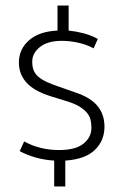

<svg xmlns="http://www.w3.org/2000/svg" viewBox="-20 -596 446 691"><path d="M227 -576V-486Q255 -483 281.5 -476Q308 -469 332 -456L317 -422Q291 -436 261 -442.5Q231 -449 202 -449Q152 -449 124 -427Q96 -405 96 -374Q96 -355 101.5 -342Q107 -329 119 -319Q131 -309 149.5 -300.5Q168 -292 195 -283L252 -263Q306 -245 331 -214.5Q356 -184 356 -140Q356 -90 321.5 -56.5Q287 -23 215 -18V75H175V-18Q141 -20 109 -29Q77 -38 51 -52L67 -87Q123 -56 193 -56Q252 -56 280.5 -79Q309 -102 309 -136Q309 -151 306 -164.5Q303 -178 293 -190Q283 -202 265 -213Q247 -224 216 -233L161 -250Q138 -257 117.5 -267.5Q97 -278 81.5 -292.5Q66 -307 57 -326.5Q48 -346 48 -371Q48 -419 84.5 -451Q121 -483 187 -486V-576Z"/></svg>

Font: Mukta Malar ExtraLight
Style: Regular
Weight: 275
Designer: Aadarsh Rajan, Girish Dalvi, Yashodeep Gholap
Foundry: Ek Type
Version: Version 2.538;PS 1.000;hotconv 16.6.51;makeotf.lib2.5.65220;